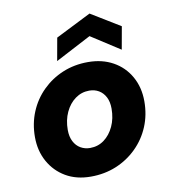

<svg xmlns="http://www.w3.org/2000/svg" viewBox="-83 -797 785 881"><g transform="rotate(-10 310.0 -357.0)"><path d="M270 12Q203 12 153.5 -17Q104 -46 76 -96.5Q48 -147 48 -211Q48 -274 70.5 -328Q93 -382 134 -422.5Q175 -463 229 -485.5Q283 -508 347 -508Q413 -508 463.5 -480Q514 -452 542.5 -401.5Q571 -351 571 -286Q571 -223 548.5 -169Q526 -115 484.5 -74Q443 -33 388.5 -10.5Q334 12 270 12ZM289 -118Q326 -118 354.5 -139Q383 -160 400 -196.5Q417 -233 417 -279Q417 -311 405.5 -333Q394 -355 374.5 -366.5Q355 -378 330 -378Q294 -378 265 -357Q236 -336 219 -299.5Q202 -263 202 -217Q202 -186 213.5 -163.5Q225 -141 245 -129.5Q265 -118 289 -118ZM209 -537 228 -643 393 -726 529 -643 510 -537 375 -624Z"/></g></svg>

Font: DM Sans 24pt Black
Style: Italic
Weight: 900
Italic angle: -10°
Designer: Colophon Foundry, Jonny Pinhorn
Foundry: Colophon Foundry
Version: Version 4.004;gftools[0.9.30]